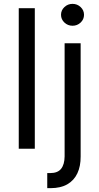

<svg xmlns="http://www.w3.org/2000/svg" viewBox="-20 -770 515 994"><path d="M160.2 -727.5V0H77.1V-727.5ZM314.5 -545.9H397.5V40Q397.9 90.3 380.6 127.2Q363.3 164.1 328.6 184.1Q293.9 204.1 241.2 204.1H224.6V126H240.2Q278.8 126 296.4 103.8Q314 81.5 314.5 40ZM355.5 -636.7Q331.1 -636.7 313.5 -653.3Q295.9 -669.9 295.9 -693.4Q295.9 -716.8 313.5 -733.4Q331.1 -750 355.5 -750Q379.9 -750 397.5 -733.4Q415 -716.8 415 -693.4Q415 -669.9 397.5 -653.3Q379.9 -636.7 355.5 -636.7Z"/></svg>

Font: Inter
Style: Regular
Weight: 400
Designer: Rasmus Andersson
Foundry: rsms
Version: Version 4.000;git-8c9346024